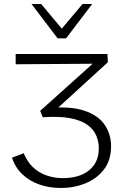

<svg xmlns="http://www.w3.org/2000/svg" viewBox="-20 -927 616 956"><path d="M283 9Q225 9 175.5 -8.5Q126 -26 90.5 -60Q55 -94 40 -142L98 -164Q115 -122 144 -94.5Q173 -67 211.5 -53.5Q250 -40 294 -40Q330 -40 362 -48.5Q394 -57 418.5 -75Q443 -93 457.5 -121Q472 -149 472 -189Q472 -222 459 -252.5Q446 -283 415 -305.5Q384 -328 329.5 -338.5Q275 -349 193 -343L180 -375L473 -638L496 -610L58 -607V-658H515L517 -617L229 -354L220 -389Q332 -399 401 -375.5Q470 -352 501.5 -305Q533 -258 533 -199Q533 -129 497.5 -83Q462 -37 405 -14Q348 9 283 9ZM267 -736 278 -773 391 -907H439L309 -736ZM267 -736 137 -907H185L298 -772L309 -736Z"/></svg>

Font: Ysabeau Office Light
Style: Regular
Weight: 300
Designer: Christian Thalmann (Catharsis Fonts)
Version: Version 2.001;gftools[0.9.30]; featfreeze: tnum,lnum,ss02